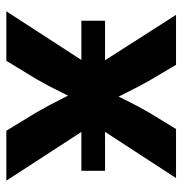

<svg xmlns="http://www.w3.org/2000/svg" viewBox="-5 -571 576 606"><g transform="rotate(90 283.0 -268.0)"><path d="M45.4 -236.8V-311.5H519V-236.8ZM15.6 0 225.6 -323.7 224.6 -226.6 26.9 -535.6H184.6L232.9 -454.1Q254.9 -415 273.4 -377.4Q292 -339.8 310.5 -303.2H258.3Q277.8 -339.4 296.1 -377.2Q314.5 -415 337.4 -454.1L387.2 -535.6H542L340.3 -225.6L341.3 -321.8L550.3 0H392.6L335 -94.7Q312.5 -133.8 293.9 -171.1Q275.4 -208.5 256.3 -243.7H306.6Q288.1 -208.5 270 -171.1Q252 -133.8 229.5 -94.7L171.9 0Z"/></g></svg>

Font: Inter 20pt
Style: Bold
Weight: 700
Version: Version 4.001;git-66647c0bb